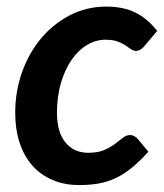

<svg xmlns="http://www.w3.org/2000/svg" viewBox="-20 -540 485 568"><path d="M419 -91Q393.5 -63 370.2 -44Q347 -25 323 -13.5Q299 -2 272.5 2.8Q246 7.5 214.5 7.5Q170 7.5 134.8 -7.8Q99.5 -23 75 -51Q50.5 -79 37.8 -118.5Q25 -158 25 -206.5Q25 -269 45 -325.8Q65 -382.5 101 -425.8Q137 -469 186.5 -494.8Q236 -520.5 294.5 -520.5Q345.5 -520.5 381.2 -502.5Q417 -484.5 445 -448.5L405.5 -401.5Q401 -397 395.2 -393.2Q389.5 -389.5 382.5 -389.5Q374 -389.5 367 -394.8Q360 -400 350.8 -406Q341.5 -412 327.8 -417.2Q314 -422.5 292 -422.5Q263.5 -422.5 237.5 -407Q211.5 -391.5 191.8 -363Q172 -334.5 160.2 -294.5Q148.5 -254.5 148.5 -206Q148.5 -149.5 173.5 -118.8Q198.5 -88 241 -88Q269.5 -88 288.2 -96.2Q307 -104.5 320 -114.2Q333 -124 343.2 -132.2Q353.5 -140.5 365.5 -140.5Q371.5 -140.5 377.2 -137.2Q383 -134 387.5 -129L419 -91Z"/></svg>

Font: Lato TR
Style: Bold Italic
Weight: 700
Italic angle: -12°
Designer: Lukasz Dziedzic
Foundry: tyPoland Lukasz Dziedzic
Version: Version 1.104 2013